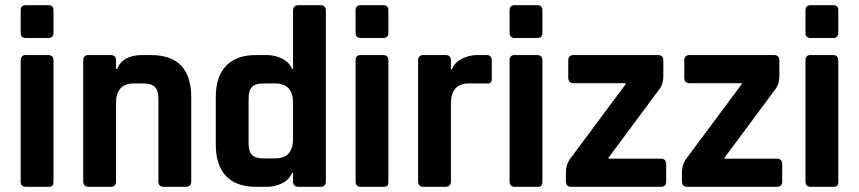

<svg xmlns="http://www.w3.org/2000/svg" viewBox="-20 -723 3324 743"><path d="M60 -596V-683Q60 -703 80 -703H167Q187 -703 187 -684V-596Q187 -576 167 -576H80Q60 -576 60 -596ZM60 -21V-489Q60 -510 80 -510H166Q187 -510 187 -489V-21Q187 -8 182.5 -4Q178 0 167 0H81Q60 0 60 -21Z M408 0H323Q302 0 302 -21V-489Q302 -510 323 -510H408Q429 -510 429 -489V-456H433Q455 -510 531 -510H563Q720 -510 720 -347V-21Q720 0 698 0H614Q593 0 593 -21V-341Q593 -373 579.5 -386.5Q566 -400 534 -400H498Q429 -400 429 -324V-21Q429 0 408 0Z M1012 0H971Q894 0 854.5 -42Q815 -84 815 -163V-347Q815 -426 854.5 -468Q894 -510 971 -510H1012Q1043 -510 1071 -496.5Q1099 -483 1110 -456H1114V-682Q1114 -703 1135 -703H1220Q1241 -703 1241 -682V-21Q1241 0 1220 0H1135Q1114 0 1114 -21V-54H1110Q1099 -27 1071 -13.5Q1043 0 1012 0ZM1114 -186V-324Q1114 -400 1045 -400H1000Q968 -400 955 -386.5Q942 -373 942 -341V-169Q942 -137 955 -123.5Q968 -110 1000 -110H1045Q1114 -110 1114 -186Z M1356 -596V-683Q1356 -703 1376 -703H1463Q1483 -703 1483 -684V-596Q1483 -576 1463 -576H1376Q1356 -576 1356 -596ZM1356 -21V-489Q1356 -510 1376 -510H1462Q1483 -510 1483 -489V-21Q1483 -8 1478.5 -4Q1474 0 1463 0H1377Q1356 0 1356 -21Z M1704 0H1619Q1598 0 1598 -21V-489Q1598 -510 1619 -510H1704Q1725 -510 1725 -489V-455H1729Q1740 -482 1768 -496Q1796 -510 1827 -510H1863Q1883 -510 1883 -489V-420Q1883 -408 1878.5 -403.5Q1874 -399 1863 -400H1794Q1725 -400 1725 -322V-21Q1725 0 1704 0Z M1952 -596V-683Q1952 -703 1972 -703H2059Q2079 -703 2079 -684V-596Q2079 -576 2059 -576H1972Q1952 -576 1952 -596ZM1952 -21V-489Q1952 -510 1972 -510H2058Q2079 -510 2079 -489V-21Q2079 -8 2074.5 -4Q2070 0 2059 0H1973Q1952 0 1952 -21Z M2170 -21V-54Q2170 -88 2189 -112L2401 -397V-401H2200Q2179 -401 2179 -423V-489Q2179 -510 2200 -510H2526Q2547 -510 2547 -489V-429Q2547 -397 2531 -377L2335 -113V-109H2537Q2558 -109 2558 -87V-21Q2558 0 2537 0H2191Q2170 0 2170 -21Z M2619 -21V-54Q2619 -88 2638 -112L2850 -397V-401H2649Q2628 -401 2628 -423V-489Q2628 -510 2649 -510H2975Q2996 -510 2996 -489V-429Q2996 -397 2980 -377L2784 -113V-109H2986Q3007 -109 3007 -87V-21Q3007 0 2986 0H2640Q2619 0 2619 -21Z M3097 -596V-683Q3097 -703 3117 -703H3204Q3224 -703 3224 -684V-596Q3224 -576 3204 -576H3117Q3097 -576 3097 -596ZM3097 -21V-489Q3097 -510 3117 -510H3203Q3224 -510 3224 -489V-21Q3224 -8 3219.5 -4Q3215 0 3204 0H3118Q3097 0 3097 -21Z"/></svg>

Font: Rajdhani
Style: Bold
Weight: 700
Designer: Satya Rajpurohit, Jyotish Sonowal
Foundry: Indian Type Foundry
Version: Version 1.201 February 1, 2022